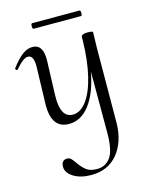

<svg xmlns="http://www.w3.org/2000/svg" viewBox="-129 -580 715 934"><g transform="rotate(-15 228.0 -113.0)"><path d="M401 -388 399 -312 397 70Q395 164 346.5 222.5Q298 281 214 281Q161 281 125.5 259.5Q90 238 90 207Q90 189 98 181Q106 173 118 173Q131 173 139 181Q147 189 158 205Q176 231 195 245.5Q214 260 249 260Q292 260 317 224Q342 188 341 94V-206Q322 -103 278.5 -45Q235 13 173 13Q81 13 87 -119L92 -297Q93 -355 63 -355Q40 -355 0 -308Q-2 -306 -4 -306Q-7 -306 -9.5 -309.5Q-12 -313 -11 -316Q19 -356 44.5 -375.5Q70 -395 97 -395Q150 -395 149 -315L143 -138Q140 -26 203 -26Q241 -26 272 -67Q303 -108 321.5 -184Q340 -260 342 -362V-380Q342 -386 350 -390Q358 -394 372 -394Q389 -394 394.5 -392.5Q400 -391 401 -388ZM120 -493Q120 -507 126 -507H364Q370 -507 370 -493Q370 -479 364 -479H126Q120 -479 120 -493Z"/></g></svg>

Font: Cormorant Upright
Style: Regular
Weight: 400
Designer: Christian Thalmann (Catharsis Fonts)
Foundry: Catharsis Fonts
Version: Version 3.302